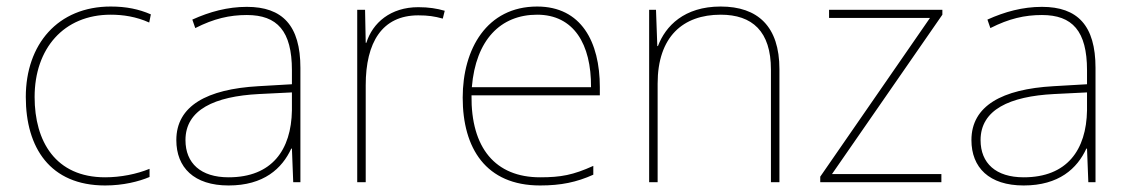

<svg xmlns="http://www.w3.org/2000/svg" viewBox="-20 -651 3458 588"><path d="M302 -83C357 -83 405 -95 438 -109V-134C399 -118 350 -108 302 -108C150 -108 86 -218 86 -354C86 -502 175 -606 319 -606C357 -606 397 -600 437 -582L442 -607C405 -623 367 -631 319 -631C157 -631 59 -515 59 -354C59 -199 133 -83 302 -83Z M736 -630C677 -630 622 -615 569 -591L578 -565C635 -594 683 -605 736 -605C829 -605 874 -556 874 -436V-393L771 -387C614 -378 520 -327 520 -222C520 -138 574 -83 680 -83C788 -83 844 -135 872 -196H874L878 -93H900V-443C900 -573 845 -630 736 -630ZM773 -363 874 -368V-313C872 -192 813 -108 680 -108C595 -108 548 -151 548 -222C548 -315 637 -356 773 -363Z M1261 -629C1176 -629 1121 -581 1102 -520H1100L1098 -621H1074V-93H1100V-390C1100 -521 1150 -604 1261 -604C1291 -604 1311 -601 1336 -594L1342 -618C1318 -625 1293 -629 1261 -629Z M1625 -631C1471 -631 1397 -501 1397 -352C1397 -197 1468 -83 1634 -83C1698 -83 1746 -93 1797 -116V-143C1735 -115 1698 -108 1634 -108C1497 -108 1422 -198 1424 -359H1817V-384C1817 -523 1760 -631 1625 -631ZM1625 -606C1737 -606 1791 -516 1790 -384H1425C1437 -529 1513 -606 1625 -606Z M2187 -631C2075 -631 2018 -571 1995 -510H1993L1989 -621H1968V-93H1994V-395C1994 -539 2072 -606 2187 -606C2284 -606 2341 -555 2341 -438V-93H2367V-439C2367 -570 2301 -631 2187 -631Z M2863 -93V-118H2528L2866 -606V-621H2519V-596H2828L2492 -110V-93Z M3171 -630C3112 -630 3057 -615 3004 -591L3013 -565C3070 -594 3118 -605 3171 -605C3264 -605 3309 -556 3309 -436V-393L3206 -387C3049 -378 2955 -327 2955 -222C2955 -138 3009 -83 3115 -83C3223 -83 3279 -135 3307 -196H3309L3313 -93H3335V-443C3335 -573 3280 -630 3171 -630ZM3208 -363 3309 -368V-313C3307 -192 3248 -108 3115 -108C3030 -108 2983 -151 2983 -222C2983 -315 3072 -356 3208 -363Z"/></svg>

Font: Noto Sans Telugu UI Thin
Style: Regular
Weight: 100
Designer: Jelle Bosma - Monotype Design Team
Foundry: Monotype Imaging Inc.
Version: Version 2.005